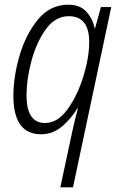

<svg xmlns="http://www.w3.org/2000/svg" viewBox="-20 -562 509 818"><path d="M237 236H291L454 -532H410L385 -442H383Q375 -482 348 -512Q321 -542 271 -542Q193 -542 141 -478Q89 -414 63 -324Q37 -234 37 -154Q37 10 155 10Q205 10 244.5 -23.5Q284 -57 310 -101H312Q307 -84 300 -54Q293 -24 288 -2ZM172 -38Q93 -38 93 -156Q93 -224 114 -302.5Q135 -381 175 -437Q215 -493 273 -493Q360 -493 360 -383Q360 -318 335.5 -237.5Q311 -157 268.5 -97.5Q226 -38 172 -38Z"/></svg>

Font: Noto Sans Display SemiCondensed Light
Style: Italic
Weight: 300
Width: 4
Italic angle: -12°
Designer: Monotype Design Team
Foundry: Monotype Imaging Inc.
Version: Version 1.900